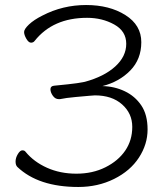

<svg xmlns="http://www.w3.org/2000/svg" viewBox="-20 -730 659 765"><path d="M214 -335Q200 -335 190.5 -348.5Q181 -362 181 -374.5Q181 -387 195.5 -388.5Q210 -390 249.5 -394Q289 -398 318 -404Q395 -425 439 -465Q483 -505 483 -555.5Q483 -606 435 -632.5Q387 -659 327 -659Q191 -659 118 -567Q113 -560 103.5 -560Q94 -560 85 -575.5Q76 -591 76 -602.5Q76 -614 95.5 -632.5Q115 -651 149 -668Q230 -710 323 -710Q416 -710 479.5 -670Q543 -630 543 -562Q543 -494 499 -449Q455 -404 388 -387Q436 -386 477 -366.5Q518 -347 543 -310Q568 -273 568 -214Q568 -155 533.5 -102Q499 -49 434.5 -17Q370 15 292 15Q133 15 49 -65Q42 -72 42 -86.5Q42 -101 51 -116Q60 -131 69 -131Q78 -131 82 -125Q115 -85 167.5 -61.5Q220 -38 284.5 -38Q349 -38 400 -63.5Q451 -89 479 -130Q507 -171 507 -224.5Q507 -278 466.5 -314Q426 -350 358 -350Q354 -350 337.5 -348.5Q321 -347 281.5 -343.5Q242 -340 219 -335Z"/></svg>

Font: LXGW WenKai Lite Light
Style: Regular
Weight: 300
Designer: LXGW / Fontworks Inc.
Foundry: LXGW / Fontworks Inc.
Version: Version 1.511; March 25, 2025